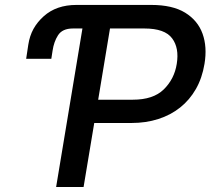

<svg xmlns="http://www.w3.org/2000/svg" viewBox="-20 -747 849 767"><path d="M93 -568.2Q98.4 -603.7 113.8 -631.6Q129.3 -659.4 154.8 -682.2Q205.3 -727.3 285.2 -727.3H584.2Q669 -727.3 719.5 -696.4Q770.2 -665.1 789.2 -612.2Q808.2 -559.3 796.9 -491.8Q787.6 -435.4 762.6 -391.5Q737.6 -347.7 699.6 -317.5Q661.6 -287.3 612.4 -271.5Q563.2 -255.7 505.7 -255.7H356.5L313.9 0H204.2L309.3 -633.2H271Q229 -633.2 211.6 -605.8Q195.3 -580.3 190 -544.4L185 -512.1H84.5ZM372.2 -348.7H510.7Q592 -348.7 633.9 -389.6Q676.5 -431.1 686.1 -491.8Q696.4 -555.4 667.6 -593.8Q638.5 -633.2 557.2 -633.2H419.4Z"/></svg>

Font: Inter P Medium
Style: Italic
Weight: 500
Italic angle: 9.39999°
Designer: Rasmus Andersson
Foundry: rsms
Version: Version 3.018;git-588b23468